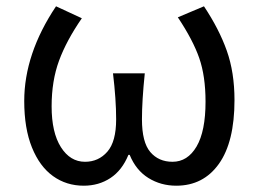

<svg xmlns="http://www.w3.org/2000/svg" viewBox="-20 -577 822 610"><path d="M57 -256Q57 -406 158 -557L240 -519Q191 -448 167.5 -384Q144 -320 144 -239Q144 -156 173.5 -109.5Q203 -63 250 -63Q293 -63 321 -95Q349 -127 349 -198Q349 -261 339 -344H440Q431 -257 431 -198Q431 -125 457.5 -94Q484 -63 528 -63Q576 -63 604.5 -111.5Q633 -160 633 -254Q633 -335 613 -392.5Q593 -450 545 -522L628 -557Q676 -485 700.5 -416Q725 -347 725 -259Q725 -126 675.5 -56.5Q626 13 540 13Q491 13 451.5 -11.5Q412 -36 392 -85H388Q368 -36 331 -11.5Q294 13 246 13Q191 13 148.5 -17.5Q106 -48 81.5 -108.5Q57 -169 57 -256Z"/></svg>

Font: Noto Sans SC
Style: Regular
Weight: 400
Designer: Ryoko NISHIZUKA ____ (kana & ideographs); Paul D. Hunt (Latin, Greek & Cyrillic); Wenlong ZHANG ___ (bopomofo); Sandoll 
Foundry: Adobe Systems Incorporated
Version: Version 1.004